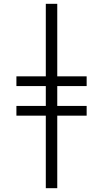

<svg xmlns="http://www.w3.org/2000/svg" viewBox="-20 -843 540 1006"><path d="M220 143V-237H66V-288H220V-392H66V-443H220V-823H280V-443H434V-392H280V-288H434V-237H280V143Z"/></svg>

Font: Iosevka Fixed SS04 Light
Style: Regular
Weight: 300
Monospace: yes
Designer: Belleve Invis
Foundry: Belleve Invis
Version: Version 32.5.0